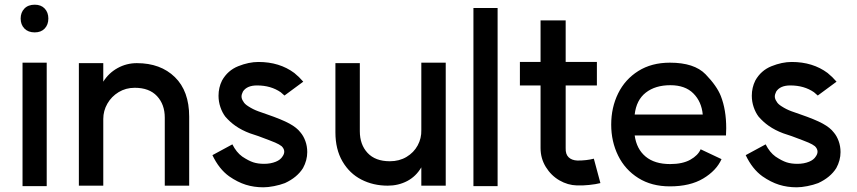

<svg xmlns="http://www.w3.org/2000/svg" viewBox="-20 -784 3653 818"><path d="M179 -517V9H76V-517ZM128 -764Q155 -764 170.5 -747.5Q186 -731 186 -705Q186 -679 170.5 -662.5Q155 -646 128 -646Q100 -646 84 -662.5Q68 -679 68 -705Q68 -731 84 -747.5Q100 -764 128 -764Z M554 -410Q516 -410 485.5 -391.5Q455 -373 437.5 -342.5Q420 -312 420 -277V7H316V-515H420V-436Q443 -473 481 -494Q519 -515 563 -515Q664 -515 725 -455.5Q786 -396 786 -287V7H682V-283Q682 -339 649 -374.5Q616 -410 554 -410Z M956 -33Q913 -64 885 -123L970 -169Q987 -135 1012 -117Q1039 -99 1059 -92.5Q1079 -86 1105 -86Q1133 -86 1155 -95Q1175 -103 1184 -118Q1191 -128 1191 -138Q1191 -150 1180 -161Q1170 -169 1152.5 -176.5Q1135 -184 1081 -204L1045 -216Q1010 -229 983 -248Q960 -264 940 -287Q927 -304 919 -327.5Q911 -351 911 -376Q911 -411 926 -441Q950 -484 995 -502Q1040 -520 1081 -520Q1171 -520 1234 -473Q1255 -456 1272 -436L1192 -377L1176 -391Q1134 -420 1075 -420Q1032 -420 1015 -394Q1009 -382 1009 -373Q1009 -362 1017 -351Q1022 -341 1038 -331Q1058 -318 1080 -310L1117 -297Q1181 -275 1213 -257.5Q1245 -240 1260 -220Q1273 -205 1281 -183Q1289 -161 1289 -136Q1289 -101 1271 -68Q1246 -28 1194 -4Q1173 4 1147.5 9Q1122 14 1102 14Q1062 14 1027 3Q992 -8 956 -33Z M1641 -97Q1681 -97 1712 -115.5Q1743 -134 1759.5 -164.5Q1776 -195 1775 -230V-517H1879V7H1775V-71Q1752 -32 1714.5 -12.5Q1677 7 1632 7Q1570 7 1519.5 -19Q1469 -45 1439 -96.5Q1409 -148 1409 -220V-515H1513V-225Q1513 -168 1546 -132.5Q1579 -97 1641 -97Z M2100 -750V9H1997V-750Z M2438 6Q2399 5 2363.5 -15.5Q2328 -36 2305.5 -72.5Q2283 -109 2283 -153V-420H2195V-520H2283V-697H2390V-520H2523V-420H2390V-153Q2389 -127 2402.5 -114Q2416 -101 2440 -100Q2480 -100 2510 -108L2538 -4Q2519 1 2490 4Q2461 7 2438 6Z M2836 -421Q2772 -421 2731.5 -389.5Q2691 -358 2684 -296H2974Q2969 -351 2934 -386Q2899 -421 2836 -421ZM2834 -517Q2938 -517 2986 -467.5Q3034 -418 3051 -375Q3074 -316 3074 -238L3073 -207H2684Q2692 -149 2730.5 -117Q2769 -85 2835 -85Q2888 -85 2921 -103.5Q2954 -122 2965 -148L3054 -106Q3032 -57 2976 -23.5Q2920 10 2834 10Q2756 10 2699.5 -25.5Q2643 -61 2613.5 -121Q2584 -181 2584 -253Q2584 -326 2613.5 -386Q2643 -446 2699.5 -481.5Q2756 -517 2834 -517Z M3228 -33Q3185 -64 3157 -123L3242 -169Q3259 -135 3284 -117Q3311 -99 3331 -92.5Q3351 -86 3377 -86Q3405 -86 3427 -95Q3447 -103 3456 -118Q3463 -128 3463 -138Q3463 -150 3452 -161Q3442 -169 3424.5 -176.5Q3407 -184 3353 -204L3317 -216Q3282 -229 3255 -248Q3232 -264 3212 -287Q3199 -304 3191 -327.5Q3183 -351 3183 -376Q3183 -411 3198 -441Q3222 -484 3267 -502Q3312 -520 3353 -520Q3443 -520 3506 -473Q3527 -456 3544 -436L3464 -377L3448 -391Q3406 -420 3347 -420Q3304 -420 3287 -394Q3281 -382 3281 -373Q3281 -362 3289 -351Q3294 -341 3310 -331Q3330 -318 3352 -310L3389 -297Q3453 -275 3485 -257.5Q3517 -240 3532 -220Q3545 -205 3553 -183Q3561 -161 3561 -136Q3561 -101 3543 -68Q3518 -28 3466 -4Q3445 4 3419.5 9Q3394 14 3374 14Q3334 14 3299 3Q3264 -8 3228 -33Z"/></svg>

Font: SUIT SemiBold
Style: Regular
Weight: 600
Designer: Sunn Youn; Korean Glyphs from Source Han Sans (Sandoll Communications; Soo-young Jang, Joo-yeon Kang)
Foundry: Sunn
Version: Version 1.140